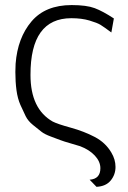

<svg xmlns="http://www.w3.org/2000/svg" viewBox="-20 -555 501 750"><path d="M40 -273.9 41 -306.2Q48.8 -407.2 103 -471.2Q157.2 -535.2 259.8 -535.2Q317.9 -535.2 349.9 -523.2Q381.8 -511.2 424.8 -482.9L415 -428.2Q385.3 -450.2 372.6 -458Q359.9 -465.8 329.3 -474.9Q298.8 -483.9 258.8 -483.9Q98.6 -483.9 99.1 -262.2Q99.1 -129.4 186 -80.1Q205.1 -70.3 256.6 -56.2Q308.1 -42 350.1 -20Q392.1 2 415 41Q431.2 67.9 431.2 97.2Q431.2 127 412.6 149.9Q394 172.9 356.9 174.8L330.1 147Q372.1 144 372.1 102.1Q372.1 76.2 350.6 53Q329.1 29.8 293 16.1Q284.2 13.2 256.1 5.1Q228 -2.9 216.1 -7.6Q204.1 -12.2 179 -21.5Q153.8 -30.8 141.4 -40.8Q128.9 -50.8 109.4 -66.4Q89.8 -82 80.3 -101.1Q70.8 -120.1 59.8 -145Q48.8 -169.9 44.4 -202.4Q40 -234.9 40 -273.9Z"/></svg>

Font: CMU Bright
Style: Roman
Weight: 500
Version: Version 0.7.0